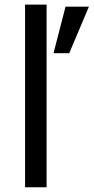

<svg xmlns="http://www.w3.org/2000/svg" viewBox="-20 -791 395 811"><path d="M85.9 0V-771.5H176.8V0ZM206.1 -566.4 256.8 -762.7H355.5L272.5 -566.4Z"/></svg>

Font: Gothic A1 Medium
Style: Regular
Weight: 500
Designer: HanYang I&C Co.,Ltd.
Foundry: HanYang I&C Co.,Ltd.
Version: Version 2.50